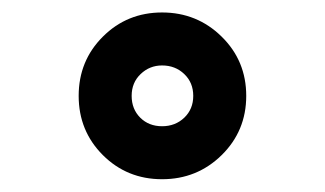

<svg xmlns="http://www.w3.org/2000/svg" viewBox="-20 -780 521 308"><path d="M335.6 -531.2Q296.2 -492.5 240 -492.5Q183.8 -492.5 145 -531.2Q106.2 -570 106.2 -626.2Q106.2 -682.5 145 -721.2Q183.8 -760 240 -760Q296.2 -760 335.6 -721.2Q375 -682.5 375 -626.2Q375 -570 335.6 -531.2ZM240 -675Q220 -675 205.6 -661.2Q191.2 -647.5 191.2 -626.2Q191.2 -605 205 -591.2Q218.8 -577.5 240 -577.5Q261.2 -577.5 275.6 -591.2Q290 -605 290 -626.2Q290 -647.5 275.6 -661.2Q261.2 -675 240 -675Z"/></svg>

Font: Now Alt Black
Style: Regular
Weight: 900
Designer: Alfredo Marco Pradil
Foundry: Alfredo Marco Pradil
Version: Version 1.002;PS 001.002;hotconv 1.0.88;makeotf.lib2.5.64775